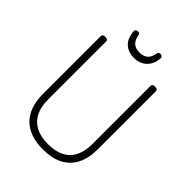

<svg xmlns="http://www.w3.org/2000/svg" viewBox="-375 -1594 1807 1807"><g transform="rotate(45 528.5 -690.5)"><path d="M531 19Q442 19 373 -5Q304 -29 257.5 -75Q211 -121 186.5 -189.5Q162 -258 162 -346V-1123Q162 -1135 171 -1140.5Q180 -1146 198 -1146Q216 -1146 224.5 -1140.5Q233 -1135 233 -1123V-345Q233 -249 267 -183.5Q301 -118 367 -84Q433 -50 531 -50Q627 -50 692.5 -84Q758 -118 791 -183.5Q824 -249 824 -345V-1123Q824 -1135 832.5 -1140.5Q841 -1146 859 -1146Q895 -1146 895 -1123V-346Q895 -228 853 -146.5Q811 -65 730 -23Q649 19 531 19ZM528 -1196Q450 -1196 402 -1240.5Q354 -1285 348 -1375Q348 -1385 356 -1392.5Q364 -1400 380 -1400Q393 -1400 398.5 -1393.5Q404 -1387 406 -1375Q417 -1320 446.5 -1294.5Q476 -1269 528 -1269Q580 -1269 610 -1294.5Q640 -1320 649 -1375Q652 -1387 657 -1393.5Q662 -1400 676 -1400Q692 -1400 700 -1392.5Q708 -1385 708 -1375Q705 -1317 680.5 -1277Q656 -1237 617 -1216.5Q578 -1196 528 -1196Z"/></g></svg>

Font: Playwrite BR Light
Style: Regular
Weight: 300
Version: Version 1.003